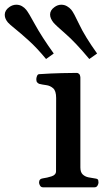

<svg xmlns="http://www.w3.org/2000/svg" viewBox="-132 -797 456 817"><path d="M50.8 0Q42.5 0 38.3 -7.3Q34.2 -14.6 34.2 -20Q34.2 -36.1 50.3 -38.1Q68.4 -40.5 87.4 -46.6Q106.4 -52.7 106.4 -68.4L106.9 -379.9Q106.9 -410.2 94.2 -421.4Q81.5 -432.6 64.5 -434.8Q47.4 -437 34.2 -440.4Q29.3 -442.9 25.9 -446.8Q22.5 -450.7 22.5 -460Q22.5 -465.8 25.4 -473.4Q28.3 -481 34.2 -481.4Q86.9 -484.9 129.6 -485.8Q172.4 -486.8 195.3 -486.8Q199.2 -486.8 204.1 -482.9Q209 -479 210 -467.3V-84.5Q210 -64 220 -54.7Q230 -45.4 243.9 -42.5Q257.8 -39.6 269.5 -38.1Q279.8 -37.1 283.4 -34.2Q287.1 -31.2 287.1 -20Q287.1 -14.6 283 -7.3Q278.8 0 270.5 0ZM64 -545.9Q24.4 -593.8 -10.3 -625Q-44.9 -656.2 -68.1 -674.8Q-91.3 -693.4 -98.1 -701.2Q-104 -708 -107.9 -716.3Q-111.8 -724.6 -111.8 -733.9Q-111.8 -752.9 -92.8 -766.6Q-78.6 -776.9 -62.5 -776.9Q-49.3 -776.9 -38.6 -770.8Q-27.8 -764.6 -20.5 -755.4Q-10.7 -743.7 17.1 -692.6Q44.9 -641.6 96.7 -569.3ZM248 -545.9Q188.5 -617.2 146.7 -653.3Q105 -689.5 95.2 -701.2Q89.4 -708.5 85.2 -717.3Q81.1 -726.1 81.1 -734.9Q81.1 -753.4 99.6 -766.6Q113.3 -776.9 128.9 -776.9Q142.1 -776.9 153.1 -770.5Q164.1 -764.2 171.4 -755.4Q181.2 -744.1 205.3 -692.9Q229.5 -641.6 281.2 -569.3Z"/></svg>

Font: Gelasio Medium
Style: Regular
Weight: 500
Designer: Eben Sorkin
Foundry: Eben Sorkin
Version: Version 1.008